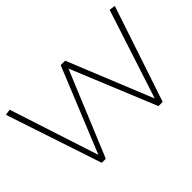

<svg xmlns="http://www.w3.org/2000/svg" viewBox="-119 -1009 1315 1315"><g transform="rotate(-45 538.5 -351.5)"><path d="M833 0H792L538 -618L282 0H243L11 -697L54 -703L265 -55L517 -672H560L811 -55L1022 -703L1066 -697Z"/></g></svg>

Font: Georama Expanded ExtraLight
Style: Regular
Weight: 250
Width: 7
Designer: Jean-Baptiste Levee
Foundry: Production Type
Version: Version 1.001